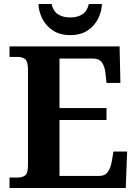

<svg xmlns="http://www.w3.org/2000/svg" viewBox="-20 -948 693 968"><path d="M28 0V-53H70Q91 -53 106 -63Q121 -73 121 -113V-596Q121 -639 106.5 -650Q92 -661 70 -661H28V-714H583L587 -530H517L512 -577Q508 -614 493.5 -633.5Q479 -653 448 -653H280V-403H517V-343H280V-61H480Q510 -61 524.5 -82.5Q539 -104 544 -137L552 -184H621L614 0ZM334 -771Q282 -771 246.5 -794.5Q211 -818 193 -854.5Q175 -891 174 -928H240Q248 -892 272.5 -876Q297 -860 334 -860Q371 -860 395.5 -876Q420 -892 428 -928H494Q493 -891 475 -854.5Q457 -818 422 -794.5Q387 -771 334 -771Z"/></svg>

Font: NotoSerif-Bold
Style: Regular
Weight: 700
Designer: Monotype Design Team
Foundry: Monotype Imaging Inc.
Version: Version 2.007; ttfautohint (v1.8) -l 8 -r 50 -G 200 -x 14 -D